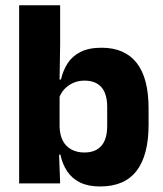

<svg xmlns="http://www.w3.org/2000/svg" viewBox="-20 -680 606 712"><path d="M351.5 11.5Q307.5 11.5 277.5 -3Q247.5 -17.5 229.5 -44.2Q211.5 -71 204 -106.5H164.5L201 -209.5Q202 -179 213 -158Q224 -137 244.5 -125.8Q265 -114.5 292.5 -114.5Q334.5 -114.5 356 -139.2Q377.5 -164 377.5 -213.5V-283Q377.5 -332 356.2 -356.5Q335 -381 293 -381Q269.5 -381 250.2 -372Q231 -363 217.8 -348.2Q204.5 -333.5 198.5 -314.5L164 -385H206Q213.5 -418 230.5 -444.8Q247.5 -471.5 278.2 -487.2Q309 -503 356.5 -503Q442.5 -503 486.8 -446.8Q531 -390.5 531 -278V-218Q531 -104.5 486.5 -46.5Q442 11.5 351.5 11.5ZM51 0V-660.5H203V-513.5L200.5 -356L201 -342.5V-154L198.5 -124.5L203 0Z"/></svg>

Font: Anek Odia
Style: Bold
Weight: 700
Designer: Yesha Goshar & Mahesh Sahu (Odia), Yesha Goshar (Latin)
Foundry: Ek Type
Version: Version 1.003